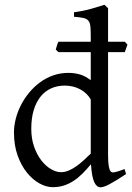

<svg xmlns="http://www.w3.org/2000/svg" viewBox="-20 -777 560 812"><path d="M513.2 -41Q490.7 -25.9 473.4 -15.4Q456.1 -4.9 443.1 2Q430.2 8.8 420.9 12Q411.6 15.1 404.8 15.1Q388.7 15.1 378.4 -7.1Q368.2 -29.3 364.7 -82.5Q346.2 -60.1 327.9 -42Q309.6 -23.9 290.3 -11.5Q271 1 249.5 7.8Q228 14.6 203.1 14.6Q175.8 14.6 147 -1.2Q118.2 -17.1 94 -46.9Q69.8 -76.7 54.4 -119.6Q39.1 -162.6 39.1 -216.8Q39.1 -244.6 46.6 -274.4Q54.2 -304.2 68.4 -332Q82.5 -359.9 103 -384.8Q123.5 -409.7 148.9 -428.5Q174.3 -447.3 204.6 -458Q234.9 -468.8 269 -468.8Q292 -468.8 314.7 -463.1Q337.4 -457.5 363.8 -438V-556.6H227.1L215.8 -567.4Q218.3 -575.2 220.7 -584Q223.1 -592.8 227.1 -600.6H363.8V-622.1Q363.8 -648.9 362.3 -664.8Q360.8 -680.7 354 -689.2Q347.2 -697.8 333 -700.9Q318.8 -704.1 293 -706.1V-725.1Q333 -730.5 364.7 -739.5Q396.5 -748.5 421.9 -756.8L437 -742.2V-600.6H507.8L519 -588.4L507.8 -556.6H437V-124Q437 -106.9 437.7 -94.7Q438.5 -82.5 439.9 -74.2Q441.4 -65.9 443.4 -60.5Q445.3 -55.2 448.2 -51.8Q452.6 -46.4 465.1 -48.6Q477.5 -50.8 506.8 -62ZM363.8 -127.4V-356.4Q347.7 -384.3 318.4 -399.7Q289.1 -415 253.9 -415Q222.7 -415 196.8 -403.6Q170.9 -392.1 152.1 -369.1Q133.3 -346.2 122.8 -312Q112.3 -277.8 112.3 -231.9Q112.3 -190.4 124.3 -156.5Q136.2 -122.6 154.8 -98.6Q173.3 -74.7 195.6 -61.8Q217.8 -48.8 237.8 -48.8Q254.4 -48.8 270.5 -55.7Q286.6 -62.5 302.2 -73.5Q317.9 -84.5 333.3 -98.6Q348.6 -112.8 363.8 -127.4Z"/></svg>

Font: Gentium Plus Afr
Style: Regular
Weight: 400
Designer: J. Victor Gaultney, Annie Olsen, Iska Routamaa, Becca Hirsbrunner
Foundry: SIL International
Version: Version 5.000